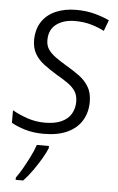

<svg xmlns="http://www.w3.org/2000/svg" viewBox="-54 -580 516 839"><g transform="rotate(5 204.0 -160.5)"><path d="M152 10Q105 10 69 -1Q33 -12 9 -26V-81Q36 -65 73.5 -52Q111 -39 152 -39Q196 -39 224.5 -52Q253 -65 267 -88.5Q281 -112 281 -142Q281 -169 269.5 -187Q258 -205 237 -220Q216 -235 186 -252Q153 -272 127.5 -291.5Q102 -311 88 -336Q74 -361 74 -396Q75 -444 97 -476.5Q119 -509 158 -525.5Q197 -542 246 -542Q291 -542 328 -532Q365 -522 392 -509L374 -461Q349 -474 317 -483.5Q285 -493 245 -493Q196 -493 164 -469.5Q132 -446 132 -399Q132 -376 143 -359.5Q154 -343 174.5 -328Q195 -313 225 -295Q256 -277 282 -258Q308 -239 324 -212.5Q340 -186 340 -147Q340 -100 318.5 -64.5Q297 -29 255 -9.5Q213 10 152 10ZM47 211Q61 192 75.5 166.5Q90 141 104 113Q118 85 126 61H179V71Q171 91 155 118Q139 145 120 172Q101 199 80 221H47Z"/></g></svg>

Font: Noto Sans Display Light
Style: Italic
Weight: 300
Italic angle: -12°
Designer: Monotype Design Team
Foundry: Monotype Imaging Inc.
Version: Version 2.003